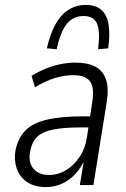

<svg xmlns="http://www.w3.org/2000/svg" viewBox="-20 -751 512 779"><path d="M166 8Q119 8 88.5 -13.5Q58 -35 47 -70Q36 -105 43 -142Q54 -194 85 -223.5Q116 -253 172.5 -266Q229 -279 317 -279H356L349 -234H309Q239 -234 196 -225.5Q153 -217 131.5 -196.5Q110 -176 103 -139Q93 -95 114.5 -68Q136 -41 180 -41Q214 -41 246 -59.5Q278 -78 302 -113Q326 -148 333 -196L354 -335Q364 -395 345.5 -420.5Q327 -446 277 -446Q243 -446 205 -435Q167 -424 122 -397L108 -443Q137 -461 167 -473Q197 -485 227 -491Q257 -497 285 -497Q336 -497 367 -480.5Q398 -464 410 -428.5Q422 -393 413 -337L359 0H304L322 -110H327Q310 -71 285 -44.5Q260 -18 230 -5Q200 8 166 8ZM210 -551 170 -555Q183 -612 204.5 -651.5Q226 -691 257.5 -711Q289 -731 328 -731Q368 -731 391 -711Q414 -691 420.5 -651.5Q427 -612 419 -555L378 -551Q387 -622 374 -654Q361 -686 319 -686Q277 -686 251 -654Q225 -622 210 -551Z"/></svg>

Font: Nunito Sans 10pt Condensed Light
Style: Italic
Weight: 300
Width: 3
Italic angle: -9°
Designer: Vernon Adams
Foundry: Vernon Adams
Version: Version 3.101;gftools[0.9.27]